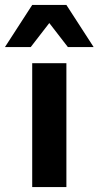

<svg xmlns="http://www.w3.org/2000/svg" viewBox="-59 -755 398 775"><path d="M209 -500V0H71V-500ZM319 -565H215L140 -662L65 -565H-39L71 -735H209Z"/></svg>

Font: Kantumruy Pro SemiBold
Style: Regular
Weight: 600
Version: Version 1.002